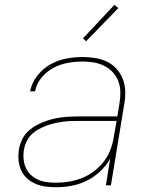

<svg xmlns="http://www.w3.org/2000/svg" viewBox="-20 -777 640 805"><path d="M215 8Q192 8 170 5Q148 2 128.5 -6.5Q109 -15 93.5 -29Q78 -43 69 -62.5Q60 -82 58 -104Q56 -126 59 -149Q62 -168 70 -186.5Q78 -205 91.5 -220Q105 -235 123 -246Q141 -257 159.5 -264.5Q178 -272 197 -277Q216 -282 235 -284.5Q254 -287 273.5 -288Q293 -289 312 -289H472L481 -344Q485 -368 484.5 -392Q484 -416 476 -437Q468 -458 452.5 -474.5Q437 -491 417 -501Q397 -511 374 -515Q351 -519 327 -519Q296 -519 265 -513.5Q234 -508 205 -493Q176 -478 154.5 -452Q133 -426 127 -394H106Q113 -429 136 -459Q159 -489 191 -507Q223 -525 258 -531.5Q293 -538 327 -538Q354 -538 380.5 -533.5Q407 -529 429.5 -518Q452 -507 469 -488Q486 -469 495 -445.5Q504 -422 505 -395Q506 -368 501 -341L445 0H424L442 -112Q426 -83 400 -58.5Q374 -34 343 -19Q312 -4 279.5 2Q247 8 215 8ZM215 -11Q242 -11 269.5 -15.5Q297 -20 323.5 -30.5Q350 -41 374 -59Q398 -77 415.5 -100Q433 -123 443 -149.5Q453 -176 457 -203L469 -270H312Q294 -270 277 -269.5Q260 -269 242.5 -266.5Q225 -264 207.5 -260Q190 -256 173 -249.5Q156 -243 140 -234Q124 -225 111 -212Q98 -199 90.5 -182Q83 -165 80 -148Q77 -128 79 -109Q81 -90 88.5 -73Q96 -56 109.5 -43.5Q123 -31 140 -23.5Q157 -16 176.5 -13.5Q196 -11 215 -11ZM341 -604 328 -616 460 -757 476 -743Z"/></svg>

Font: Iosevka Curly ThExObl
Style: Regular
Weight: 100
Width: 7
Italic angle: -9°
Monospace: yes
Designer: Belleve Invis
Foundry: Belleve Invis
Version: Version 11.1.0; ttfautohint (v1.8.3)